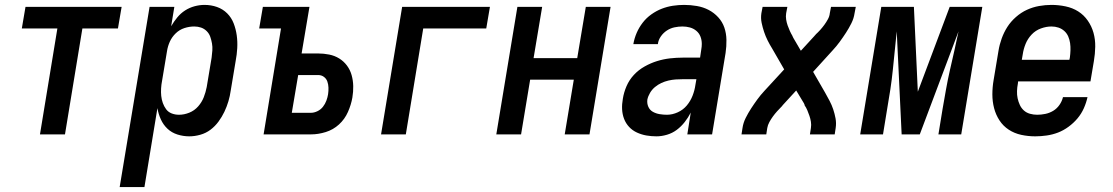

<svg xmlns="http://www.w3.org/2000/svg" viewBox="-20 -548 4540 783"><path d="M143 0 214 -432H69L84 -520H476L461 -432H316L245 0Z M468 215 590 -520H691L678 -441Q689 -460 703 -477Q717 -494 735 -505.5Q753 -517 773.5 -522.5Q794 -528 814 -528Q841 -528 865 -519.5Q889 -511 906.5 -493.5Q924 -476 933 -452.5Q942 -429 945.5 -403.5Q949 -378 947.5 -351.5Q946 -325 941 -299L921 -179Q918 -157 911.5 -135Q905 -113 895 -92Q885 -71 871 -52Q857 -33 838.5 -19Q820 -5 797 1.5Q774 8 752 8Q727 8 703.5 0.5Q680 -7 663 -23Q646 -39 636 -61Q626 -83 622 -107L569 215ZM710 -80Q731 -80 752 -88.5Q773 -97 788 -114Q803 -131 811 -151.5Q819 -172 823 -193L843 -313Q845 -328 846 -342.5Q847 -357 844.5 -371Q842 -385 837.5 -398Q833 -411 823 -421Q813 -431 800 -435.5Q787 -440 772 -440Q752 -440 732 -433.5Q712 -427 696.5 -412Q681 -397 672.5 -378Q664 -359 661 -339L641 -219Q638 -204 637 -188Q636 -172 637.5 -157Q639 -142 644 -128Q649 -114 657.5 -102.5Q666 -91 680 -85.5Q694 -80 710 -80Z M1055 0 1126 -432H1037L1052 -520H1242L1210 -330H1277Q1300 -330 1322.5 -325.5Q1345 -321 1363.5 -309.5Q1382 -298 1395 -280.5Q1408 -263 1414 -241.5Q1420 -220 1420.5 -197Q1421 -174 1417 -150Q1412 -121 1399 -91.5Q1386 -62 1362.5 -40.5Q1339 -19 1308.5 -9.5Q1278 0 1249 0ZM1248 -88Q1261 -88 1274.5 -94.5Q1288 -101 1297 -112.5Q1306 -124 1311 -137.5Q1316 -151 1318 -164Q1320 -178 1319.5 -191Q1319 -204 1315 -215.5Q1311 -227 1301 -234.5Q1291 -242 1277 -242H1196L1170 -88Z M1534 0 1620 -520H1978L1963 -432H1706L1635 0Z M2004 0 2090 -520H2191L2156 -311H2334L2369 -520H2470L2384 0H2283L2320 -223H2142L2105 0Z M2657 8Q2636 8 2616 4.5Q2596 1 2577.5 -7.5Q2559 -16 2545.5 -30.5Q2532 -45 2525 -63.5Q2518 -82 2517 -102.5Q2516 -123 2520 -145Q2524 -171 2535 -196.5Q2546 -222 2565 -242.5Q2584 -263 2609 -277Q2634 -291 2660 -299Q2686 -307 2712.5 -310Q2739 -313 2765 -313H2835L2840 -347Q2841 -352 2841.5 -358Q2842 -364 2842 -369Q2842 -385 2836.5 -399Q2831 -413 2819.5 -422.5Q2808 -432 2793.5 -436Q2779 -440 2763 -440Q2747 -440 2730.5 -436.5Q2714 -433 2699.5 -423.5Q2685 -414 2675 -399.5Q2665 -385 2663 -369V-368H2563V-369Q2567 -392 2576.5 -414Q2586 -436 2601 -455.5Q2616 -475 2636.5 -489.5Q2657 -504 2679 -512.5Q2701 -521 2724 -524.5Q2747 -528 2770 -528Q2796 -528 2822 -523.5Q2848 -519 2870 -507.5Q2892 -496 2909 -477.5Q2926 -459 2934 -435.5Q2942 -412 2942.5 -385.5Q2943 -359 2939 -332L2884 0H2783L2797 -89Q2787 -69 2772.5 -50.5Q2758 -32 2740 -18.5Q2722 -5 2700 1.5Q2678 8 2657 8ZM2700 -80Q2722 -80 2744 -90Q2766 -100 2781 -118Q2796 -136 2804.5 -158Q2813 -180 2816 -202L2820 -225H2765Q2750 -225 2735.5 -224Q2721 -223 2706 -219.5Q2691 -216 2677 -209.5Q2663 -203 2651 -193Q2639 -183 2631 -169.5Q2623 -156 2620 -142Q2618 -126 2624 -112.5Q2630 -99 2642.5 -92Q2655 -85 2670 -82.5Q2685 -80 2700 -80Z M3004 0 3008 -26Q3011 -47 3021 -67Q3031 -87 3043 -105.5Q3055 -124 3068.5 -142.5Q3082 -161 3097 -177L3178 -265L3129 -350Q3119 -366 3110.5 -383Q3102 -400 3096 -418Q3090 -436 3086 -455Q3082 -474 3085 -494L3090 -520H3191L3186 -494Q3184 -481 3186 -468.5Q3188 -456 3192 -444.5Q3196 -433 3201 -422Q3206 -411 3212 -401V-400Q3213 -399 3213.5 -397.5Q3214 -396 3215 -394L3246 -341L3302 -402Q3302 -403 3303.5 -404Q3305 -405 3306 -406V-407Q3316 -416 3325 -426Q3334 -436 3342 -447Q3350 -458 3356.5 -470Q3363 -482 3364 -494L3369 -520H3470L3465 -494Q3462 -473 3452 -453Q3442 -433 3430 -414.5Q3418 -396 3404.5 -377.5Q3391 -359 3376 -343L3296 -255L3345 -170Q3354 -154 3363 -137Q3372 -120 3378 -102Q3384 -84 3387.5 -65Q3391 -46 3388 -26L3384 0H3283L3287 -26Q3289 -39 3287 -51.5Q3285 -64 3281 -75.5Q3277 -87 3272.5 -98Q3268 -109 3261 -119L3262 -120Q3261 -121 3260 -122.5Q3259 -124 3259 -126L3227 -179L3171 -118Q3171 -117 3170 -116Q3169 -115 3168 -114L3167 -113Q3158 -104 3149 -94Q3140 -84 3132 -73Q3124 -62 3117.5 -50Q3111 -38 3109 -26L3105 0Z M3488 0 3574 -520H3707L3723 -174L3853 -520H3986L3900 0H3807L3824 -104Q3831 -144 3838 -183.5Q3845 -223 3854 -262.5Q3863 -302 3872 -341.5Q3881 -381 3889 -420L3731 0H3657L3637 -420Q3633 -381 3629 -341.5Q3625 -302 3621 -262.5Q3617 -223 3611 -183.5Q3605 -144 3598 -104L3581 0Z M4202 8Q4173 8 4145 2Q4117 -4 4094 -19Q4071 -34 4056 -57Q4041 -80 4034 -107Q4027 -134 4027 -163Q4027 -192 4032 -221L4052 -341Q4056 -366 4065 -391Q4074 -416 4088 -438Q4102 -460 4123 -478.5Q4144 -497 4168 -508Q4192 -519 4217.5 -523.5Q4243 -528 4268 -528Q4297 -528 4325.5 -522Q4354 -516 4377 -501.5Q4400 -487 4416 -464Q4432 -441 4439.5 -414Q4447 -387 4446.5 -357.5Q4446 -328 4441 -299L4427 -216H4132L4131 -207Q4128 -192 4127.5 -176.5Q4127 -161 4130 -147Q4133 -133 4139 -120Q4145 -107 4155.5 -97.5Q4166 -88 4180.5 -84Q4195 -80 4210 -80Q4226 -80 4243 -83.5Q4260 -87 4275 -96Q4290 -105 4300.5 -120Q4311 -135 4315 -152H4415Q4410 -129 4400 -106.5Q4390 -84 4374 -65Q4358 -46 4337.5 -31Q4317 -16 4295 -7.5Q4273 1 4249 4.5Q4225 8 4202 8ZM4147 -304H4341L4343 -313Q4345 -328 4345.5 -343Q4346 -358 4344 -372Q4342 -386 4336.5 -399Q4331 -412 4320.5 -421.5Q4310 -431 4296.5 -435.5Q4283 -440 4268 -440Q4247 -440 4225 -432Q4203 -424 4187 -407Q4171 -390 4162.5 -369Q4154 -348 4151 -327Z"/></svg>

Font: Iosevka Term Curly SmBd Obl
Style: Regular
Weight: 600
Italic angle: -9°
Designer: Belleve Invis
Foundry: Belleve Invis
Version: Version 32.3.0